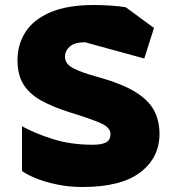

<svg xmlns="http://www.w3.org/2000/svg" viewBox="-20 -738 698 768"><path d="M310 10Q255 10 206 -0.5Q157 -11 121 -26Q85 -41 68 -54V-233Q116 -206 189 -182.5Q262 -159 351 -159Q387 -159 404.5 -168.5Q422 -178 422 -202Q422 -228 382.5 -245.5Q343 -263 258 -289Q192 -310 145.5 -335.5Q99 -361 74.5 -399.5Q50 -438 50 -498Q50 -560 82 -610Q114 -660 182 -689Q250 -718 356 -718Q388 -718 424.5 -715.5Q461 -713 483 -709L596 -626L557 -504L320 -569Q279 -569 259.5 -552Q240 -535 240 -511Q240 -482 273 -465Q306 -448 368 -431Q466 -404 520 -371Q574 -338 596 -296.5Q618 -255 618 -203Q618 -107 541 -48.5Q464 10 310 10Z"/></svg>

Font: Rowdies
Style: Regular
Weight: 400
Designer: Jaikishan Patel
Version: Version 1.000; ttfautohint (v1.8.3)